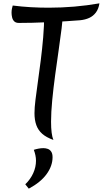

<svg xmlns="http://www.w3.org/2000/svg" viewBox="-20 -805 614 1147"><path d="M49 -729Q49 -743 51.5 -754Q54 -765 56 -772Q111 -765 164.5 -762Q218 -759 271 -759Q348 -759 424 -765.5Q500 -772 574 -785Q569 -752 553 -730.5Q537 -709 513 -698Q489 -687 458 -684Q422 -681 373.5 -678Q325 -675 272.5 -672.5Q220 -670 173 -669Q126 -668 93 -668Q75 -668 65.5 -677Q56 -686 52.5 -700.5Q49 -715 49 -729ZM355 -723Q355 -692 348 -635Q341 -578 330.5 -506Q320 -434 309.5 -356.5Q299 -279 292 -206.5Q285 -134 285 -78Q285 -2 299 31Q257 16 232.5 -5.5Q208 -27 197 -57.5Q186 -88 186 -129Q186 -161 192 -209.5Q198 -258 206.5 -318Q215 -378 223.5 -445Q232 -512 238 -582Q244 -652 244 -720ZM182 90Q194 86 209.5 83Q225 80 239 80Q253 80 265.5 84.5Q278 89 286 101Q294 113 294 134Q294 186 258.5 235Q223 284 152 322L131 296Q162 266 178.5 229.5Q195 193 195 155Q195 139 191.5 122.5Q188 106 182 90Z"/></svg>

Font: Merienda
Style: Regular
Weight: 400
Designer: Eduardo Rodriguez Tunni
Foundry: Eduardo Rodriguez Tunni
Version: Version 2.001